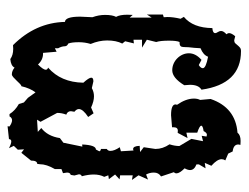

<svg xmlns="http://www.w3.org/2000/svg" viewBox="-92 -531 628 484"><g transform="rotate(90 222.0 -289.0)"><path d="M35.2 -138.7Q22 -139.2 22 -177.2L23.4 -208Q17.6 -224.1 17.6 -239.7Q17.6 -258.3 22.5 -267.6Q17.1 -277.3 17.1 -295.9L17.6 -309.6L24.4 -301.8V-357.4L16.6 -345.2V-385.7L23.4 -387.7L22.9 -397.5Q22.9 -411.6 27.3 -430.2L22.5 -438.5Q50.3 -461.4 50.8 -510.3Q63.5 -511.2 63.5 -517.6Q63.5 -520 60.8 -524.2Q58.1 -528.3 58.1 -532.2Q58.1 -538.6 66.4 -545.9Q63.5 -548.8 63.5 -552.7Q63.5 -558.6 71.3 -567.9L81.5 -565.4Q86.4 -565.4 89.1 -568.1Q91.8 -570.8 94.2 -574Q96.7 -577.1 99.9 -579.8Q103 -582.5 108.9 -582.5Q191.9 -582.5 206.1 -482.9Q193.8 -475.6 193.8 -454.1L194.8 -439.5Q176.3 -409.2 157.2 -409.2Q148.4 -409.2 140.6 -412.6Q132.8 -416 127 -421.9Q121.1 -427.7 117.7 -435.3Q114.3 -442.9 114.3 -451.2Q114.3 -468.3 130.9 -482.9L144 -476.1Q151.9 -481 151.9 -486.3Q151.9 -494.1 123 -499.5Q118.7 -487.3 101.6 -480.5L100.6 -464.8Q98.6 -449.7 98.6 -438Q98.6 -427.7 88.9 -427.7H85.9Q82.5 -420.4 82.5 -400.9Q82.5 -379.4 85.9 -368.7L80.1 -345.2L100.1 -333H80.1V-311.5L89.4 -312.5L84 -290.5L89.8 -283.2Q82 -268.1 82 -245.1Q82 -224.6 90.8 -203.6Q86.4 -189 86.4 -173.8Q86.4 -155.8 89.8 -147Q96.7 -144.5 96.7 -137.7Q96.7 -130.9 101.6 -121.6V-113.3L110.4 -117.7L113.3 -83.5H115.2Q130.9 -83.5 142.6 -70.8Q155.8 -84 155.8 -90.3Q155.8 -94.7 150.4 -96.2Q187.5 -128.4 188.5 -185.1Q175.8 -199.2 175.8 -205.1Q175.8 -210.4 185.1 -210.4L202.1 -206.5Q211.9 -211.9 222.7 -211.9Q235.4 -211.9 251 -204.6L265.6 -210.9L274.9 -197.3Q254.9 -184.1 254.9 -173.8Q254.9 -168 261.7 -162.6L260.3 -153.8Q260.3 -145 269 -142.1Q264.6 -130.9 264.6 -119.1Q274.4 -100.1 287.1 -77.1L281.7 -68.4L312.5 -70.3L302.7 -79.1Q323.2 -94.7 328.1 -126L339.8 -134.8L349.6 -182.6L344.2 -182.1Q345.7 -216.8 356.9 -216.8L361.3 -225.1Q361.3 -228.5 355.5 -229.5V-244.1Q360.4 -247.1 360.4 -253.4Q360.4 -263.2 351.1 -276.9L361.3 -279.8L359.4 -311.5L356 -310.5Q348.1 -310.5 347.7 -327.1L363.3 -328.1L351.1 -337.4L355.5 -366.7Q355.5 -385.3 343.8 -402.3Q348.1 -415.5 348.1 -427.2Q338.4 -443.4 330.1 -457.5L335.9 -486.8L322.3 -483.4L324.2 -495.6L319.8 -496.6Q314.5 -496.6 310.5 -488.3Q296.9 -486.3 296.9 -482.4Q296.9 -478 314.5 -472.2V-444.8L328.1 -447.8L314.9 -422.9L309.6 -423.3Q300.8 -423.3 300.8 -412.6V-408.7L270.5 -406.2Q243.2 -406.2 243.2 -417.5L244.1 -421.4Q228.5 -443.8 228.5 -463.9Q228.5 -473.1 231.9 -479.5L229.5 -505.9Q251 -568.8 314.5 -573.7Q320.3 -581.5 335.4 -581.5L345.2 -581.1L344.2 -575.7Q344.2 -563.5 361.8 -561.5L367.2 -550.3L384.3 -543Q381.3 -538.6 381.3 -533.7Q381.3 -522.5 397.9 -507.8L390.6 -491.2L404.3 -493.2L394.5 -476.6V-470.2Q408.7 -464.8 408.7 -454.1Q408.7 -448.2 404.3 -440.4Q417 -427.7 417 -419.9Q417 -416 414.1 -413.1L424.8 -380.9Q415 -375 415 -362.8Q415 -352.5 419.9 -343.3L432.6 -348.1L421.9 -324.2L433.6 -307.6L421.9 -309.6V-277.8L432.1 -276.4L419.9 -265.1L431.6 -249.5L421.9 -248L425.8 -237.8Q419.9 -226.6 419.9 -211.4Q419.9 -197.8 424.3 -181.2Q419.4 -179.7 419.4 -173.8L422.4 -162.6L420.9 -153.3Q415 -151.9 415 -144L416.5 -133.8L406.2 -129.9V-113.3Q394 -92.3 394 -75.7L393.1 -68.8Q384.8 -68.8 384.8 -53.2L365.2 -28.8L356.4 -35.6L357.4 -20L347.7 -9.8L353.5 2.4Q342.3 -3.4 336.4 -3.4Q331.1 -3.4 330.6 2.4L298.3 5.9L298.8 1Q289.6 -5.4 283.2 -5.4Q276.9 -5.4 273.4 1H267.6Q258.8 -13.2 242.2 -22.5L238.3 -35.2L226.6 -45.4L212.9 -64.5Q202.6 -51.3 197.3 -28.8Q194.8 -28.8 191.2 -25.1Q187.5 -21.5 183.1 -16.8Q178.7 -12.2 174.6 -8.5Q170.4 -4.9 167.5 -4.9Q158.7 -4.9 150.4 -11.7Q146 -2.4 128.9 -1Q119.1 -8.3 103 -8.3L93.8 -7.8Q37.1 -64.5 35.2 -138.7Z"/></g></svg>

Font: Truetypewriter PolyglOTT
Style: Regular
Weight: 400
Designer: Sergey Beatoff a.k.a. Sam_T
Version: Version 3.76